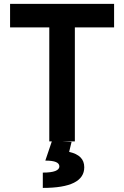

<svg xmlns="http://www.w3.org/2000/svg" viewBox="-20 -713 626 968"><path d="M228.5 0V-693.4H357.4V0ZM30.8 -574.7V-693.4H555.2V-574.7ZM195.8 234.4V157.2Q237.8 157.2 258.5 149.2Q279.3 141.1 279.3 126Q279.3 111.3 262 104Q244.6 96.7 208.5 96.7L242.2 -2.9L340.8 2.4L328.6 52.7Q367.2 61.5 386 80.6Q404.8 99.6 404.8 130.4Q404.8 182.1 352.8 208.3Q300.8 234.4 195.8 234.4Z"/></svg>

Font: Cascadia Mono PL
Style: Regular
Weight: 400
Monospace: yes
Designer: Aaron Bell
Foundry: Saja Typeworks
Version: Version 2102.003